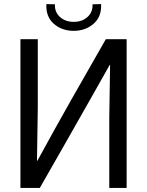

<svg xmlns="http://www.w3.org/2000/svg" viewBox="-20 -920 721 940"><path d="M80 0V-728H165V-389L161 -133H163Q246 -285 328 -430Q410 -575 498 -728H600V0H515V-345L519 -602H517Q470 -519 419 -428.5Q368 -338 308 -233Q248 -128 175 0ZM341 -769Q283 -769 243.5 -803.5Q204 -838 207 -900L249 -899Q247 -861 273.5 -837Q300 -813 341 -813Q382 -813 408.5 -837Q435 -861 433 -899L475 -900Q478 -838 438 -803.5Q398 -769 341 -769Z"/></svg>

Font: Murecho
Style: Regular
Weight: 400
Designer: Neil Summerour
Foundry: Positype
Version: Version 1.010; ttfautohint (v1.8.3)